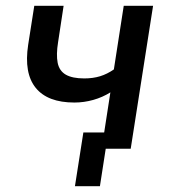

<svg xmlns="http://www.w3.org/2000/svg" viewBox="-20 -512 598 661"><path d="M324 129H238L267 -56H418L410 0H344ZM330 0 360 -194Q333 -177 301 -168Q269 -159 236 -159Q144 -159 103 -209.5Q62 -260 77 -358L98 -492H199L180 -367Q173 -324 178.5 -296Q184 -268 206.5 -255Q229 -242 270 -242Q300 -242 324.5 -249.5Q349 -257 372 -273L406 -492H507L430 0Z"/></svg>

Font: Nunito Sans 10pt SemiCondensed SemiBold
Style: Italic
Weight: 600
Width: 4
Italic angle: -9°
Designer: Vernon Adams
Foundry: Vernon Adams
Version: Version 3.101;gftools[0.9.27]